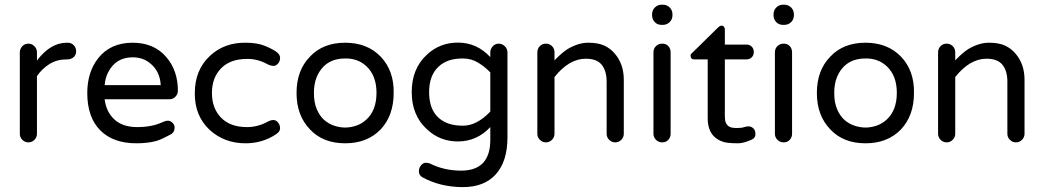

<svg xmlns="http://www.w3.org/2000/svg" viewBox="-20 -596 4395 809"><path d="M135.7 -340.8Q192.4 -416 261.7 -416H265.6Q280.3 -416 290.5 -405.8Q300.8 -395.5 300.8 -379.9Q300.8 -364.3 290 -355Q279.3 -345.7 263.7 -345.7H259.8Q219.7 -345.7 188.5 -326.2Q157.2 -306.6 135.7 -275.4V-32.2Q135.7 -17.6 125 -6.8Q114.3 3.9 99.6 3.9Q85 3.9 74.2 -6.8Q63.5 -17.6 63.5 -32.2V-375Q63.5 -389.6 73.7 -400.9Q84 -412.1 99.6 -412.1Q114.3 -412.1 125 -401.4Q135.7 -390.6 135.7 -375Z M662.1 -80.1Q675.8 -86.9 686.5 -87.4Q697.3 -87.9 706.5 -79.1Q715.8 -70.3 715.8 -59.6Q715.8 -38.1 698.7 -29.3Q681.6 -20.5 668 -13.7Q654.3 -6.8 638.7 -2Q602.5 7.8 554.7 7.8Q456.1 7.8 401.9 -47.4Q347.7 -102.5 347.7 -204.1Q347.7 -292 393.6 -350.6Q445.3 -416 539.1 -416Q628.9 -416 680.7 -355.5Q729.5 -298.8 729.5 -213.9Q729.5 -199.2 719.2 -188.5Q709 -177.7 693.4 -177.7H420.9Q427.7 -124 462.4 -92.3Q497.1 -60.5 558.1 -60.5Q619.1 -60.5 662.1 -80.1ZM539.1 -354.5Q467.8 -354.5 435.5 -291Q423.8 -268.6 420.9 -237.3H657.2Q654.3 -293.9 615.2 -327.1Q584 -354.5 539.1 -354.5Z M1020.5 -60.5Q1065.4 -60.5 1105.5 -82Q1119.1 -89.8 1130.9 -90.3Q1142.6 -90.8 1151.4 -80.1Q1160.2 -69.3 1160.2 -55.2Q1160.2 -41 1141.6 -29.3Q1085 7.8 1014.6 7.8Q925.8 7.8 864.3 -47.9Q799.8 -107.4 800.8 -204.1Q800.8 -300.8 864.3 -360.4Q924.8 -417 1014.6 -416Q1062.5 -416 1093.3 -403.8Q1124 -391.6 1142.1 -379.4Q1160.2 -367.2 1160.2 -352.5Q1160.2 -337.9 1151.4 -328.1Q1142.6 -318.4 1133.8 -318.4Q1120.1 -318.4 1105.5 -326.2Q1064.5 -348.6 1020.5 -347.7Q950.2 -347.7 911.6 -308.1Q873 -268.6 873 -204.1Q873 -139.6 911.6 -100.1Q950.2 -60.5 1020.5 -60.5Z M1434.6 -416Q1527.3 -416 1584 -357.4Q1640.6 -297.9 1638.7 -204.1Q1638.7 -109.4 1584 -50.8Q1527.3 7.8 1434.6 7.8Q1340.8 7.8 1286.1 -50.8Q1229.5 -109.4 1229.5 -204.1Q1229.5 -299.8 1286.1 -357.4Q1340.8 -416 1434.6 -416ZM1523.4 -91.8Q1566.4 -130.9 1566.4 -205.1Q1566.4 -277.3 1523.4 -317.4Q1487.3 -350.6 1434.6 -349.6Q1347.7 -349.6 1314.5 -271.5Q1302.7 -243.2 1302.7 -204.1Q1302.7 -165 1314.5 -136.7Q1326.2 -108.4 1345.2 -91.3Q1364.3 -74.2 1388.2 -66.4Q1412.1 -58.6 1434.6 -58.6Q1457 -58.6 1480.5 -66.4Q1503.9 -74.2 1523.4 -91.8Z M2045.9 -355.5V-375Q2045.9 -389.6 2056.2 -400.9Q2066.4 -412.1 2081.1 -412.1Q2095.7 -412.1 2106.9 -401.4Q2118.2 -390.6 2118.2 -375V-17.6Q2118.2 84 2069.3 138.2Q2020.5 192.4 1930.7 192.4Q1835 192.4 1758.8 150.4Q1745.1 141.6 1745.1 126Q1745.1 110.4 1754.4 100.1Q1763.7 89.8 1773.4 89.8Q1783.2 89.8 1791 92.8Q1851.6 123 1922.9 123Q2045.9 123 2045.9 -6.8V-60.5Q1989.3 0 1909.2 0Q1833 0 1778.3 -51.8Q1714.8 -110.4 1714.8 -208Q1714.8 -306.6 1778.3 -365.2Q1833 -417 1911.1 -416.5Q1989.3 -416 2045.9 -355.5ZM2045.9 -291Q2023.4 -314.5 1994.6 -332Q1965.8 -349.6 1930.7 -349.6Q1895.5 -349.6 1870.6 -340.8Q1845.7 -332 1827.1 -314.5Q1788.1 -277.3 1788.1 -208Q1788.1 -104.5 1870.1 -75.2Q1895.5 -66.4 1930.7 -66.4Q1989.3 -66.4 2045.9 -126Z M2448.2 -348.6Q2377.9 -348.6 2316.4 -271.5V-32.2Q2316.4 -17.6 2305.7 -6.8Q2294.9 3.9 2280.3 3.9Q2265.6 3.9 2254.9 -6.8Q2244.1 -17.6 2244.1 -32.2V-375Q2244.1 -390.6 2254.4 -401.4Q2264.6 -412.1 2280.3 -412.1Q2294.9 -412.1 2305.7 -401.9Q2316.4 -391.6 2316.4 -375V-341.8Q2348.6 -375 2372.1 -389.6Q2417 -416 2458.5 -416Q2500 -416 2526.4 -403.8Q2552.7 -391.6 2571.3 -369.1Q2608.4 -325.2 2608.4 -259.8V-32.2Q2608.4 -17.6 2597.7 -6.8Q2586.9 3.9 2572.3 3.9Q2557.6 3.9 2546.9 -6.8Q2536.1 -17.6 2536.1 -32.2V-252Q2536.1 -296.9 2515.6 -322.8Q2495.1 -348.6 2448.2 -348.6Z M2805.7 -375V-32.2Q2805.7 -17.6 2795.9 -6.8Q2786.1 3.9 2770.5 3.9Q2754.9 3.9 2744.1 -6.8Q2733.4 -17.6 2733.4 -32.2V-375Q2733.4 -391.6 2744.1 -401.9Q2754.9 -412.1 2770.5 -412.1Q2786.1 -412.1 2795.9 -401.9Q2805.7 -391.6 2805.7 -375ZM2813.5 -532.2Q2813.5 -514.6 2801.8 -502.9Q2790 -491.2 2772.5 -491.2H2767.6Q2750 -491.2 2738.8 -502.9Q2727.5 -514.6 2727.5 -532.2V-535.2Q2727.5 -552.7 2739.3 -564.5Q2751 -576.2 2767.6 -576.2H2772.5Q2790 -576.2 2801.8 -564.5Q2813.5 -552.7 2813.5 -535.2Z M3147.5 -7.8Q3113.3 7.8 3088.9 7.8Q3064.5 7.8 3044.4 5.4Q3024.4 2.9 3005.9 -7.8Q2961.9 -33.2 2961.9 -97.7V-345.7H2905.3Q2890.6 -345.7 2889.6 -361.3Q2889.6 -368.2 2897.5 -374L3005.9 -480.5Q3012.7 -487.3 3019.5 -487.8Q3026.4 -488.3 3030.3 -483.4Q3034.2 -478.5 3034.2 -471.7V-408.2H3125Q3138.7 -408.2 3147.5 -399.4Q3156.2 -390.6 3156.2 -377Q3156.2 -363.3 3147.5 -354.5Q3138.7 -345.7 3125 -345.7H3034.2V-103.5Q3034.2 -73.2 3052.7 -62.5Q3062.5 -56.6 3084 -56.6Q3105.5 -56.6 3114.7 -60.1Q3124 -63.5 3134.8 -63.5Q3145.5 -63.5 3154.3 -55.2Q3163.1 -46.9 3163.1 -30.8Q3163.1 -14.6 3147.5 -7.8Z M3317.4 -375V-32.2Q3317.4 -17.6 3307.6 -6.8Q3297.9 3.9 3282.2 3.9Q3266.6 3.9 3255.9 -6.8Q3245.1 -17.6 3245.1 -32.2V-375Q3245.1 -391.6 3255.9 -401.9Q3266.6 -412.1 3282.2 -412.1Q3297.9 -412.1 3307.6 -401.9Q3317.4 -391.6 3317.4 -375ZM3325.2 -532.2Q3325.2 -514.6 3313.5 -502.9Q3301.8 -491.2 3284.2 -491.2H3279.3Q3261.7 -491.2 3250.5 -502.9Q3239.3 -514.6 3239.3 -532.2V-535.2Q3239.3 -552.7 3251 -564.5Q3262.7 -576.2 3279.3 -576.2H3284.2Q3301.8 -576.2 3313.5 -564.5Q3325.2 -552.7 3325.2 -535.2Z M3627 -416Q3719.7 -416 3776.4 -357.4Q3833 -297.9 3831.1 -204.1Q3831.1 -109.4 3776.4 -50.8Q3719.7 7.8 3627 7.8Q3533.2 7.8 3478.5 -50.8Q3421.9 -109.4 3421.9 -204.1Q3421.9 -299.8 3478.5 -357.4Q3533.2 -416 3627 -416ZM3715.8 -91.8Q3758.8 -130.9 3758.8 -205.1Q3758.8 -277.3 3715.8 -317.4Q3679.7 -350.6 3627 -349.6Q3540 -349.6 3506.8 -271.5Q3495.1 -243.2 3495.1 -204.1Q3495.1 -165 3506.8 -136.7Q3518.6 -108.4 3537.6 -91.3Q3556.6 -74.2 3580.6 -66.4Q3604.5 -58.6 3627 -58.6Q3649.4 -58.6 3672.9 -66.4Q3696.3 -74.2 3715.8 -91.8Z M4136.7 -348.6Q4066.4 -348.6 4004.9 -271.5V-32.2Q4004.9 -17.6 3994.1 -6.8Q3983.4 3.9 3968.8 3.9Q3954.1 3.9 3943.4 -6.8Q3932.6 -17.6 3932.6 -32.2V-375Q3932.6 -390.6 3942.9 -401.4Q3953.1 -412.1 3968.8 -412.1Q3983.4 -412.1 3994.1 -401.9Q4004.9 -391.6 4004.9 -375V-341.8Q4037.1 -375 4060.5 -389.6Q4105.5 -416 4147 -416Q4188.5 -416 4214.8 -403.8Q4241.2 -391.6 4259.8 -369.1Q4296.9 -325.2 4296.9 -259.8V-32.2Q4296.9 -17.6 4286.1 -6.8Q4275.4 3.9 4260.7 3.9Q4246.1 3.9 4235.4 -6.8Q4224.6 -17.6 4224.6 -32.2V-252Q4224.6 -296.9 4204.1 -322.8Q4183.6 -348.6 4136.7 -348.6Z"/></svg>

Font: NTR
Style: Regular
Weight: 400
Designer: Purushoth Kumar Guthula
Foundry: Silicon Andhra, USA.
Version: Version 1.0.5; ttfautohint (v1.2.25-373a) -l 7 -r 28 -G 50 -